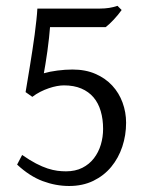

<svg xmlns="http://www.w3.org/2000/svg" viewBox="-20 -617 509 652"><path d="M408.2 -200.2Q408.2 -157.7 395.3 -118.9Q382.3 -80.1 357.7 -50.3Q333 -20.5 296.9 -2.9Q260.7 14.6 214.8 14.6Q169.4 14.6 125 -2Q80.6 -18.6 38.1 -58.1L55.2 -90.8Q81.1 -72.8 102.3 -61.8Q123.5 -50.8 141.6 -44.9Q159.7 -39.1 174.8 -37.1Q189.9 -35.2 204.1 -35.2Q235.8 -35.2 259.5 -47.1Q283.2 -59.1 298.8 -79.3Q314.5 -99.6 322.3 -125.5Q330.1 -151.4 330.1 -179.2Q330.1 -212.4 322 -239.7Q314 -267.1 297.6 -286.4Q281.2 -305.7 256.1 -316.4Q231 -327.1 196.8 -327.1Q186.5 -327.1 173.3 -324.7Q160.2 -322.3 145.8 -317.4Q131.3 -312.5 116.9 -305.2Q102.5 -297.9 89.8 -288.1L66.9 -304.2Q69.8 -321.8 73.7 -345Q77.6 -368.2 81.8 -394Q85.9 -419.9 90.1 -446.8Q94.2 -473.6 97.7 -499.3Q101.1 -524.9 103.5 -547.9Q106 -570.8 106.9 -587.9H319.8Q352.5 -587.9 378.9 -597.2L393.1 -583Q387.7 -575.2 380.6 -566.7Q373.5 -558.1 366.2 -550.3Q358.9 -542.5 351.8 -535.9Q344.7 -529.3 338.9 -524.9H149.9Q148.9 -510.7 146.5 -488.5Q144 -466.3 140.9 -443.1Q137.7 -419.9 134.3 -399.4Q130.9 -378.9 128.9 -368.2Q148.4 -374 174.8 -377.4Q201.2 -380.9 226.1 -380.9Q270.5 -380.9 304.4 -366Q338.4 -351.1 361.3 -326.2Q384.3 -301.3 396.2 -268.6Q408.2 -235.8 408.2 -200.2Z"/></svg>

Font: Akkhara
Style: Regular
Weight: 400
Designer: J. Victor Gaultney
Version: Version 1.00 June 13, 2006, initial release